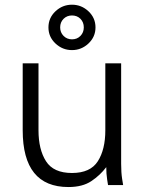

<svg xmlns="http://www.w3.org/2000/svg" viewBox="-20 -772 600 801"><path d="M140.6 -507.8V-228.5Q140.6 -148.4 171.9 -99.4Q203.1 -50.3 280.3 -50.3Q356.9 -50.3 388.2 -99.4Q419.4 -148.4 419.4 -228.5V-507.8H485.4V-88.4Q485.4 -51.8 489.5 -25.9Q493.7 0 493.7 0H430.7Q430.7 0 427 -23.4Q423.3 -46.9 423.3 -74.7Q397.9 -41 361.1 -16.4Q324.2 8.3 265.6 8.3Q74.7 8.3 74.7 -228.5V-507.8ZM182.1 -657.7Q182.1 -697.3 211.4 -724.9Q240.7 -752.4 280.3 -752.4Q319.8 -752.4 349.1 -724.9Q378.4 -697.3 378.4 -657.7Q378.4 -618.2 349.1 -590.6Q319.8 -563 280.3 -563Q240.7 -563 211.4 -590.6Q182.1 -618.2 182.1 -657.7ZM231 -657.7Q231 -636.7 245.1 -622.3Q259.3 -607.9 280.3 -607.9Q301.8 -607.9 315.7 -622.3Q329.6 -636.7 329.6 -657.7Q329.6 -679.2 315.7 -693.4Q301.8 -707.5 280.3 -707.5Q259.3 -707.5 245.1 -693.4Q231 -679.2 231 -657.7Z"/></svg>

Font: Giphurs Light
Style: Regular
Weight: 300
Version: Version 0.920; ttfautohint (v1.8.4.7-5d5b)